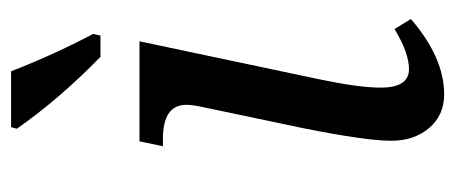

<svg xmlns="http://www.w3.org/2000/svg" viewBox="-256 -550 816 344"><g transform="rotate(-90 152.0 -378.0)"><path d="M62 -494.1 70.8 -536.1H250L182.1 -214.8Q167 -143.1 167 -104Q167 -53.2 200.2 -53.2Q229 -53.2 272 -79.1L290 -49.8Q220.7 9.8 154.8 9.8Q117.7 9.8 94.7 -17.1Q71.8 -43.9 71.8 -85Q71.8 -129.9 94.2 -242.2L132.8 -425.8Q136.2 -441.9 136.2 -452.1Q136.2 -494.1 75.2 -494.1ZM222.2 -606Q147 -679.2 93.3 -755.9L96.2 -766.1H196.3Q225.6 -690.4 263.2 -619.1L260.3 -606Z"/></g></svg>

Font: Droid Serif
Style: Italic
Weight: 400
Italic angle: -12°
Designer: Monotype Design team
Foundry: Monotype Imaging Inc.
Version: Version 1.03